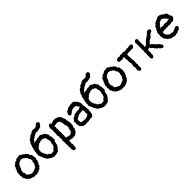

<svg xmlns="http://www.w3.org/2000/svg" viewBox="308 -2295 4023 4023"><g transform="rotate(-45 2319.5 -283.5)"><path d="M283 0Q264 0 252 -6Q234 -2 220 -2Q181 -2 164 -22Q160 -21 153 -21Q130 -21 118 -42Q108 -41 92.5 -52.5Q77 -64 79 -75Q63 -79 52.5 -94.5Q42 -110 43 -130Q32 -134 26 -146Q20 -158 20 -173Q20 -189 25 -196Q14 -213 14 -235Q14 -258 28 -272Q17 -280 17 -296Q17 -306 22 -316Q27 -326 35 -330Q33 -344 38.5 -356.5Q44 -369 54 -375Q52 -378 52 -384Q52 -393 58.5 -402Q65 -411 73 -413Q72 -416 72 -421Q72 -442 88 -457.5Q104 -473 119 -471Q119 -485 131.5 -494.5Q144 -504 164 -504Q173 -504 178 -503Q185 -518 202 -527.5Q219 -537 237 -537Q249 -537 257 -532Q271 -544 292 -544Q309 -544 322.5 -536Q336 -528 339 -514Q355 -514 373 -502.5Q391 -491 394 -479Q418 -472 440.5 -448.5Q463 -425 463 -401Q463 -397 461 -389Q504 -380 500 -302Q509 -287 509 -270Q509 -250 496 -230Q499 -221 499 -213Q499 -201 494 -190Q489 -179 481 -173Q482 -157 475.5 -147Q469 -137 452 -120Q453 -116 453 -108Q453 -78 419 -69Q416 -53 402.5 -43Q389 -33 370 -33Q354 -11 331 -11Q324 -11 320 -12Q308 0 283 0ZM253 -89Q267 -89 268 -85Q276 -94 288 -99Q300 -104 310 -103Q327 -120 347 -120Q354 -120 357 -119Q356 -128 362 -136.5Q368 -145 376 -148Q376 -161 382.5 -170.5Q389 -180 399 -185Q399 -205 407 -217Q404 -225 404 -233Q404 -244 409 -254.5Q414 -265 423 -272Q413 -281 413 -294Q413 -306 420 -318Q400 -330 393.5 -341.5Q387 -353 387 -384Q378 -383 368.5 -394Q359 -405 357 -419Q346 -416 330.5 -425.5Q315 -435 315 -450Q307 -446 296 -446Q275 -446 262 -461Q251 -450 233.5 -443.5Q216 -437 203 -439Q202 -429 185.5 -415.5Q169 -402 156 -398Q159 -392 159 -384Q159 -374 154 -364Q149 -354 140 -347Q141 -333 133.5 -320Q126 -307 113 -302Q115 -294 115 -289Q115 -275 108 -267Q111 -260 111 -253Q111 -242 100 -229Q125 -212 125 -180Q125 -163 119 -151Q129 -150 133 -145Q137 -140 140 -129Q165 -126 177 -105Q188 -105 204.5 -98Q221 -91 226 -82Q234 -89 253 -89Z M1023 -763Q1031 -769 1044 -769Q1061 -769 1073 -755Q1085 -741 1085 -724Q1085 -713 1078.5 -703.5Q1072 -694 1059 -689Q1054 -646 990 -640Q975 -634 965 -632Q955 -630 941 -631Q927 -623 918 -623Q906 -623 891 -635Q868 -615 844 -614Q833 -592 800 -590Q795 -580 780 -570Q765 -560 753 -558Q752 -549 746 -540.5Q740 -532 731 -522.5Q722 -513 717 -506Q720 -500 720 -493Q737 -513 762 -513Q770 -513 779 -510Q789 -517 805 -522Q821 -527 836 -527Q846 -527 858 -523Q871 -533 893 -533Q912 -533 930 -524Q948 -515 956 -499Q959 -501 966 -501Q982 -501 998 -485.5Q1014 -470 1012 -452Q1028 -447 1036.5 -430.5Q1045 -414 1045 -395Q1045 -380 1041 -371Q1049 -363 1053.5 -349.5Q1058 -336 1058 -322Q1058 -309 1054 -301Q1062 -288 1062 -271Q1062 -255 1053 -240.5Q1044 -226 1030 -218Q1032 -210 1032 -205Q1032 -194 1029 -184.5Q1026 -175 1022 -171Q1023 -167 1023 -159Q1023 -145 1018.5 -135.5Q1014 -126 1008.5 -119Q1003 -112 1001 -110Q988 -76 953 -54Q950 -36 931.5 -25.5Q913 -15 896 -17Q878 -6 857 -6Q849 -6 845 -7Q837 -3 819 -3Q788 -3 772 -16H770Q762 -16 755.5 -20.5Q749 -25 747 -26Q736 -28 726.5 -34.5Q717 -41 713 -50Q691 -54 673 -72Q655 -90 648 -113Q618 -142 616 -189Q606 -196 600 -207Q594 -218 595 -231Q590 -235 586.5 -243.5Q583 -252 583 -262Q583 -278 591 -289Q587 -294 587 -307Q587 -317 589.5 -327Q592 -337 596 -341Q592 -345 592 -356Q592 -368 596 -379.5Q600 -391 606 -393Q603 -401 603 -409Q603 -418 606.5 -426.5Q610 -435 617 -439Q615 -442 615 -451Q615 -467 622 -484.5Q629 -502 637 -503Q636 -506 636 -513Q636 -530 648 -552Q660 -574 673 -583Q674 -603 694 -621Q714 -639 734 -637Q736 -655 761.5 -671.5Q787 -688 805 -684Q819 -699 841 -709.5Q863 -720 884 -720Q901 -720 917 -712Q927 -718 938 -718Q945 -718 952 -715Q961 -723 986 -730Q996 -762 1023 -763ZM819 -435Q809 -422 789 -422Q780 -422 772 -425Q771 -415 760 -407.5Q749 -400 738 -402Q737 -388 722.5 -377Q708 -366 694 -362Q688 -331 676 -317Q677 -313 677 -306Q677 -297 676 -290Q675 -283 674 -278Q680 -266 680 -254Q680 -246 679 -242Q699 -222 702 -188Q714 -184 721.5 -171.5Q729 -159 729 -147Q729 -141 728 -138Q741 -137 763.5 -122Q786 -107 794 -96Q807 -96 821 -87Q838 -97 863 -97Q870 -97 880 -95Q883 -109 897 -124.5Q911 -140 927 -145Q931 -159 944 -167Q945 -190 960 -214Q958 -222 958 -228Q958 -242 962.5 -257Q967 -272 974 -279Q969 -289 969 -300Q969 -313 975 -323Q973 -327 966.5 -334Q960 -341 958 -348Q957 -352 957 -363Q957 -374 959 -388Q952 -395 944.5 -403.5Q937 -412 934 -420Q925 -416 912.5 -424Q900 -432 894 -447Q886 -436 871 -436Q861 -436 854 -441Q848 -440 837.5 -437Q827 -434 819 -435Z M1535 -324Q1535 -319 1533 -311Q1538 -309 1541 -292.5Q1544 -276 1544 -256Q1544 -226 1537 -218Q1540 -211 1540 -202Q1540 -181 1522 -167Q1525 -161 1525 -151Q1525 -135 1518 -115.5Q1511 -96 1502 -88Q1502 -72 1484.5 -52.5Q1467 -33 1451 -31Q1444 -20 1429 -13Q1414 -6 1398 -6Q1385 -6 1376 -10Q1366 -4 1350 -4Q1337 -4 1324.5 -8Q1312 -12 1306 -18Q1298 -16 1292 -16Q1272 -16 1263 -25Q1262 -20 1261 -10.5Q1260 -1 1255 4Q1261 13 1261 27Q1261 49 1250 60Q1256 65 1260 75.5Q1264 86 1264 97Q1264 114 1254 123Q1259 138 1259 154Q1259 177 1247 189.5Q1235 202 1219 202Q1204 202 1191.5 192Q1179 182 1174 163Q1171 159 1169 149.5Q1167 140 1167 129Q1167 105 1175 102Q1165 83 1165 57Q1165 35 1173 14Q1164 5 1164 -16Q1164 -34 1172 -44Q1170 -51 1166 -61.5Q1162 -72 1162 -80Q1162 -87 1167 -97Q1161 -109 1161 -118Q1161 -127 1167 -140Q1173 -153 1175 -158Q1166 -172 1166 -202Q1166 -229 1173 -239Q1159 -269 1159 -286Q1159 -303 1168 -313Q1164 -321 1164 -331Q1164 -341 1170 -350Q1163 -361 1163 -382Q1163 -409 1173 -420Q1162 -448 1162 -475Q1162 -498 1170 -509Q1169 -512 1169 -518Q1169 -535 1183.5 -546.5Q1198 -558 1215 -558Q1228 -558 1237 -551Q1246 -544 1250 -530L1255 -527Q1262 -537 1274 -541.5Q1286 -546 1300 -544Q1309 -556 1334 -556Q1350 -556 1363 -553Q1369 -555 1374 -555Q1384 -555 1394 -550.5Q1404 -546 1407 -541Q1420 -541 1426.5 -539Q1433 -537 1441 -527Q1449 -527 1455.5 -522.5Q1462 -518 1464 -512Q1473 -511 1476.5 -507Q1480 -503 1483 -494Q1503 -475 1505 -431Q1516 -425 1521.5 -411Q1527 -397 1527 -381Q1527 -368 1523 -356Q1535 -346 1535 -324ZM1415 -121Q1415 -144 1432 -165Q1429 -180 1429 -183Q1429 -206 1448 -222Q1445 -240 1445 -264Q1445 -277 1447 -283Q1437 -291 1430.5 -311.5Q1424 -332 1424 -352Q1424 -365 1427 -374Q1419 -382 1414.5 -399Q1410 -416 1412 -430Q1404 -433 1394.5 -441Q1385 -449 1380 -456Q1373 -456 1366.5 -459Q1360 -462 1353 -466Q1348 -462 1329 -462Q1314 -462 1309 -464Q1292 -453 1275 -453Q1263 -453 1252 -460Q1261 -445 1261 -422Q1261 -399 1254 -385Q1262 -374 1262 -345Q1262 -320 1255 -310Q1263 -296 1263 -263Q1263 -235 1255 -222Q1262 -209 1262 -185Q1262 -163 1256 -151Q1262 -142 1262 -123Q1262 -116 1260 -108Q1272 -110 1293.5 -104.5Q1315 -99 1325 -91Q1331 -93 1350 -93Q1370 -93 1375 -91Q1380 -102 1392 -110.5Q1404 -119 1415 -121Z M1630 -413Q1630 -431 1642 -443Q1645 -458 1656 -471.5Q1667 -485 1680.5 -492.5Q1694 -500 1702 -498Q1709 -509 1730 -518.5Q1751 -528 1769 -528Q1773 -528 1781 -526Q1792 -538 1810 -538Q1824 -538 1830 -530Q1843 -539 1864 -539Q1889 -539 1908.5 -527Q1928 -515 1931 -495Q1949 -489 1958.5 -476.5Q1968 -464 1970 -442Q1983 -429 1989 -411.5Q1995 -394 1995 -376Q1995 -353 1987 -339Q1994 -329 1999 -309Q2004 -289 2004 -270Q2004 -262 2002 -250Q2009 -235 2009 -230Q2009 -227 2006 -216Q2007 -212 2008 -206.5Q2009 -201 2009 -193Q2009 -178 1998 -166Q2002 -155 2002 -139Q2002 -118 1992 -105Q1994 -101 1994 -92Q1994 -71 1977 -57Q1973 -43 1962 -35.5Q1951 -28 1938 -28Q1925 -28 1917 -36Q1891 -25 1875 -25Q1867 -25 1863 -26Q1837 -18 1819 -18Q1806 -18 1783 -23Q1769 -15 1756 -15Q1744 -15 1734 -22Q1729 -21 1719 -21Q1680 -21 1659 -56Q1621 -78 1621 -122Q1621 -133 1622 -139Q1613 -145 1613 -164Q1613 -177 1618 -187Q1614 -205 1614 -210Q1614 -239 1642 -262Q1653 -285 1667.5 -293Q1682 -301 1704 -305Q1710 -322 1732 -328Q1754 -334 1775 -332Q1781 -336 1792 -339.5Q1803 -343 1814 -343Q1826 -343 1835 -339Q1837 -341 1845 -341Q1851 -341 1857 -340Q1863 -339 1865 -337Q1879 -355 1898 -355Q1904 -355 1910 -352V-355Q1910 -372 1917 -379Q1907 -382 1895.5 -396.5Q1884 -411 1882 -423Q1866 -430 1860 -446Q1848 -437 1832 -437Q1821 -437 1811 -443Q1794 -438 1789 -439Q1775 -429 1758 -429Q1743 -409 1723 -411Q1714 -395 1698.5 -383Q1683 -371 1667 -371Q1649 -371 1638 -388Q1630 -401 1630 -413ZM1705 -142Q1705 -134 1701 -122Q1705 -122 1712.5 -117.5Q1720 -113 1721 -108Q1729 -111 1741 -111Q1763 -111 1770 -101Q1781 -105 1793 -105Q1812 -105 1823 -94Q1831 -102 1849.5 -107Q1868 -112 1883 -112Q1892 -130 1915 -133Q1917 -140 1926 -151Q1922 -157 1919 -167Q1916 -177 1916 -187Q1916 -208 1926 -218Q1915 -232 1915 -251Q1915 -264 1919 -273Q1911 -268 1901 -268Q1892 -268 1886 -275Q1877 -266 1861 -266Q1851 -266 1841 -271Q1830 -260 1814 -260Q1809 -260 1799 -264Q1784 -249 1772 -255Q1766 -241 1756.5 -236Q1747 -231 1730 -231Q1726 -220 1716.5 -213Q1707 -206 1697 -208Q1702 -201 1702 -192Q1702 -177 1693 -165Q1705 -153 1705 -142Z M2504 -763Q2512 -769 2525 -769Q2542 -769 2554 -755Q2566 -741 2566 -724Q2566 -713 2559.5 -703.5Q2553 -694 2540 -689Q2535 -646 2471 -640Q2456 -634 2446 -632Q2436 -630 2422 -631Q2408 -623 2399 -623Q2387 -623 2372 -635Q2349 -615 2325 -614Q2314 -592 2281 -590Q2276 -580 2261 -570Q2246 -560 2234 -558Q2233 -549 2227 -540.5Q2221 -532 2212 -522.5Q2203 -513 2198 -506Q2201 -500 2201 -493Q2218 -513 2243 -513Q2251 -513 2260 -510Q2270 -517 2286 -522Q2302 -527 2317 -527Q2327 -527 2339 -523Q2352 -533 2374 -533Q2393 -533 2411 -524Q2429 -515 2437 -499Q2440 -501 2447 -501Q2463 -501 2479 -485.5Q2495 -470 2493 -452Q2509 -447 2517.5 -430.5Q2526 -414 2526 -395Q2526 -380 2522 -371Q2530 -363 2534.5 -349.5Q2539 -336 2539 -322Q2539 -309 2535 -301Q2543 -288 2543 -271Q2543 -255 2534 -240.5Q2525 -226 2511 -218Q2513 -210 2513 -205Q2513 -194 2510 -184.5Q2507 -175 2503 -171Q2504 -167 2504 -159Q2504 -145 2499.5 -135.5Q2495 -126 2489.5 -119Q2484 -112 2482 -110Q2469 -76 2434 -54Q2431 -36 2412.5 -25.5Q2394 -15 2377 -17Q2359 -6 2338 -6Q2330 -6 2326 -7Q2318 -3 2300 -3Q2269 -3 2253 -16H2251Q2243 -16 2236.5 -20.5Q2230 -25 2228 -26Q2217 -28 2207.5 -34.5Q2198 -41 2194 -50Q2172 -54 2154 -72Q2136 -90 2129 -113Q2099 -142 2097 -189Q2087 -196 2081 -207Q2075 -218 2076 -231Q2071 -235 2067.5 -243.5Q2064 -252 2064 -262Q2064 -278 2072 -289Q2068 -294 2068 -307Q2068 -317 2070.5 -327Q2073 -337 2077 -341Q2073 -345 2073 -356Q2073 -368 2077 -379.5Q2081 -391 2087 -393Q2084 -401 2084 -409Q2084 -418 2087.5 -426.5Q2091 -435 2098 -439Q2096 -442 2096 -451Q2096 -467 2103 -484.5Q2110 -502 2118 -503Q2117 -506 2117 -513Q2117 -530 2129 -552Q2141 -574 2154 -583Q2155 -603 2175 -621Q2195 -639 2215 -637Q2217 -655 2242.5 -671.5Q2268 -688 2286 -684Q2300 -699 2322 -709.5Q2344 -720 2365 -720Q2382 -720 2398 -712Q2408 -718 2419 -718Q2426 -718 2433 -715Q2442 -723 2467 -730Q2477 -762 2504 -763ZM2300 -435Q2290 -422 2270 -422Q2261 -422 2253 -425Q2252 -415 2241 -407.5Q2230 -400 2219 -402Q2218 -388 2203.5 -377Q2189 -366 2175 -362Q2169 -331 2157 -317Q2158 -313 2158 -306Q2158 -297 2157 -290Q2156 -283 2155 -278Q2161 -266 2161 -254Q2161 -246 2160 -242Q2180 -222 2183 -188Q2195 -184 2202.5 -171.5Q2210 -159 2210 -147Q2210 -141 2209 -138Q2222 -137 2244.5 -122Q2267 -107 2275 -96Q2288 -96 2302 -87Q2319 -97 2344 -97Q2351 -97 2361 -95Q2364 -109 2378 -124.5Q2392 -140 2408 -145Q2412 -159 2425 -167Q2426 -190 2441 -214Q2439 -222 2439 -228Q2439 -242 2443.5 -257Q2448 -272 2455 -279Q2450 -289 2450 -300Q2450 -313 2456 -323Q2454 -327 2447.5 -334Q2441 -341 2439 -348Q2438 -352 2438 -363Q2438 -374 2440 -388Q2433 -395 2425.5 -403.5Q2418 -412 2415 -420Q2406 -416 2393.5 -424Q2381 -432 2375 -447Q2367 -436 2352 -436Q2342 -436 2335 -441Q2329 -440 2318.5 -437Q2308 -434 2300 -435Z M2875 0Q2856 0 2844 -6Q2826 -2 2812 -2Q2773 -2 2756 -22Q2752 -21 2745 -21Q2722 -21 2710 -42Q2700 -41 2684.5 -52.5Q2669 -64 2671 -75Q2655 -79 2644.5 -94.5Q2634 -110 2635 -130Q2624 -134 2618 -146Q2612 -158 2612 -173Q2612 -189 2617 -196Q2606 -213 2606 -235Q2606 -258 2620 -272Q2609 -280 2609 -296Q2609 -306 2614 -316Q2619 -326 2627 -330Q2625 -344 2630.5 -356.5Q2636 -369 2646 -375Q2644 -378 2644 -384Q2644 -393 2650.5 -402Q2657 -411 2665 -413Q2664 -416 2664 -421Q2664 -442 2680 -457.5Q2696 -473 2711 -471Q2711 -485 2723.5 -494.5Q2736 -504 2756 -504Q2765 -504 2770 -503Q2777 -518 2794 -527.5Q2811 -537 2829 -537Q2841 -537 2849 -532Q2863 -544 2884 -544Q2901 -544 2914.5 -536Q2928 -528 2931 -514Q2947 -514 2965 -502.5Q2983 -491 2986 -479Q3010 -472 3032.5 -448.5Q3055 -425 3055 -401Q3055 -397 3053 -389Q3096 -380 3092 -302Q3101 -287 3101 -270Q3101 -250 3088 -230Q3091 -221 3091 -213Q3091 -201 3086 -190Q3081 -179 3073 -173Q3074 -157 3067.5 -147Q3061 -137 3044 -120Q3045 -116 3045 -108Q3045 -78 3011 -69Q3008 -53 2994.5 -43Q2981 -33 2962 -33Q2946 -11 2923 -11Q2916 -11 2912 -12Q2900 0 2875 0ZM2845 -89Q2859 -89 2860 -85Q2868 -94 2880 -99Q2892 -104 2902 -103Q2919 -120 2939 -120Q2946 -120 2949 -119Q2948 -128 2954 -136.5Q2960 -145 2968 -148Q2968 -161 2974.5 -170.5Q2981 -180 2991 -185Q2991 -205 2999 -217Q2996 -225 2996 -233Q2996 -244 3001 -254.5Q3006 -265 3015 -272Q3005 -281 3005 -294Q3005 -306 3012 -318Q2992 -330 2985.5 -341.5Q2979 -353 2979 -384Q2970 -383 2960.5 -394Q2951 -405 2949 -419Q2938 -416 2922.5 -425.5Q2907 -435 2907 -450Q2899 -446 2888 -446Q2867 -446 2854 -461Q2843 -450 2825.5 -443.5Q2808 -437 2795 -439Q2794 -429 2777.5 -415.5Q2761 -402 2748 -398Q2751 -392 2751 -384Q2751 -374 2746 -364Q2741 -354 2732 -347Q2733 -333 2725.5 -320Q2718 -307 2705 -302Q2707 -294 2707 -289Q2707 -275 2700 -267Q2703 -260 2703 -253Q2703 -242 2692 -229Q2717 -212 2717 -180Q2717 -163 2711 -151Q2721 -150 2725 -145Q2729 -140 2732 -129Q2757 -126 2769 -105Q2780 -105 2796.5 -98Q2813 -91 2818 -82Q2826 -89 2845 -89Z M3189 -439Q3173 -439 3163.5 -452Q3154 -465 3154 -482Q3154 -496 3162 -506Q3170 -516 3186 -517Q3200 -528 3220 -528Q3241 -528 3253 -514Q3257 -523 3267 -528Q3277 -533 3290 -533Q3301 -533 3311 -529Q3321 -525 3327 -518Q3338 -535 3361 -535Q3384 -535 3396 -517Q3410 -524 3429 -524Q3434 -524 3442 -522Q3455 -532 3470 -532Q3484 -532 3500 -525Q3515 -535 3539 -535Q3550 -535 3557 -532Q3567 -539 3578 -539Q3594 -539 3605.5 -525.5Q3617 -512 3617 -496Q3617 -473 3595 -463Q3584 -443 3561 -443Q3547 -443 3534 -454Q3523 -442 3507 -442Q3494 -442 3472 -452Q3461 -444 3449 -444Q3441 -444 3432 -447Q3411 -436 3393 -437Q3396 -427 3396 -408Q3396 -388 3392 -379Q3401 -366 3401 -355Q3401 -346 3395 -335Q3398 -329 3398 -320Q3398 -311 3394 -303Q3399 -294 3403 -274Q3407 -254 3407 -236Q3407 -216 3402 -206Q3406 -199 3406 -189Q3406 -175 3397 -164Q3407 -154 3407 -138Q3407 -123 3400 -112Q3404 -105 3404 -94Q3404 -78 3397 -62Q3404 -51 3404 -40Q3404 -24 3390.5 -13Q3377 -2 3361 -2Q3348 -2 3339 -9.5Q3330 -17 3326 -32Q3314 -44 3314 -62Q3314 -77 3324 -91Q3319 -101 3319 -109Q3319 -120 3326 -133Q3319 -137 3315.5 -146Q3312 -155 3312 -165Q3312 -184 3324 -197Q3321 -215 3321 -219Q3321 -230 3326 -240Q3321 -248 3321 -260Q3321 -270 3323 -275Q3313 -283 3313 -301Q3313 -313 3319 -319Q3315 -329 3315 -334Q3315 -341 3320 -353Q3310 -370 3310 -400Q3310 -427 3316 -442Q3304 -442 3294 -450Q3282 -435 3246 -435Q3220 -435 3206 -443Q3198 -439 3189 -439Z M3723 -3Q3706 -3 3696.5 -17.5Q3687 -32 3687 -52Q3687 -60 3691 -74Q3685 -85 3685 -96Q3685 -105 3690 -117Q3687 -123 3687 -132Q3687 -144 3694 -154Q3691 -162 3691 -169Q3691 -179 3695 -186Q3687 -199 3687 -217Q3687 -240 3698 -250Q3689 -271 3689 -289Q3689 -299 3693 -313Q3690 -325 3690 -335Q3690 -351 3698 -367Q3690 -380 3690 -390Q3690 -401 3698 -409Q3692 -420 3692 -434Q3692 -448 3698 -452Q3688 -463 3688 -478Q3688 -499 3703 -509Q3707 -522 3716 -528Q3725 -534 3736 -534Q3752 -534 3765 -523Q3778 -512 3778 -496Q3778 -485 3771 -475Q3775 -464 3775 -452Q3775 -438 3771 -427Q3774 -417 3774 -408Q3774 -397 3769 -388Q3776 -377 3776 -363Q3776 -353 3772 -344Q3775 -338 3775 -329Q3775 -316 3768 -298Q3772 -290 3773 -286Q3785 -293 3798 -291Q3803 -297 3810.5 -301Q3818 -305 3825 -305Q3834 -320 3847 -334.5Q3860 -349 3871 -352Q3875 -364 3889.5 -375.5Q3904 -387 3916 -389Q3920 -400 3931 -406.5Q3942 -413 3953 -412Q3964 -427 3977.5 -439Q3991 -451 4004 -453Q4008 -468 4022.5 -479Q4037 -490 4051 -490Q4055 -490 4061 -488Q4068 -491 4076 -491Q4092 -491 4101 -479Q4110 -467 4110 -451Q4110 -435 4100.5 -424.5Q4091 -414 4072 -415Q4066 -407 4047 -393Q4028 -379 4020 -378Q4020 -362 4007.5 -348.5Q3995 -335 3977 -334Q3971 -324 3960 -319Q3949 -314 3938 -316Q3936 -304 3927 -295Q3918 -286 3907 -284Q3892 -257 3876 -248Q3893 -245 3911 -231Q3929 -217 3933 -202Q3951 -195 3957 -176Q3967 -172 3974.5 -164Q3982 -156 3983 -145Q3998 -144 4014 -129.5Q4030 -115 4034 -98Q4043 -94 4050 -86.5Q4057 -79 4058 -70Q4068 -59 4068 -46Q4068 -31 4055 -19Q4042 -7 4026 -7Q4005 -7 3995 -29Q3979 -30 3969.5 -43Q3960 -56 3962 -72Q3947 -70 3932 -79Q3917 -88 3912 -107Q3888 -117 3885 -141Q3868 -149 3865 -167Q3849 -169 3836.5 -184Q3824 -199 3825 -216Q3822 -215 3815 -215Q3804 -197 3782 -197Q3774 -197 3770 -198Q3772 -196 3772 -187Q3772 -176 3769 -167Q3773 -160 3773 -151Q3773 -142 3769 -135Q3774 -123 3774 -114Q3774 -100 3767 -92Q3770 -85 3770 -74Q3770 -54 3760.5 -32.5Q3751 -11 3737 -6Q3730 -3 3723 -3Z M4631 -328Q4631 -294 4601 -282Q4593 -268 4579.5 -260Q4566 -252 4550 -252Q4537 -252 4523 -258Q4515 -253 4501 -249Q4487 -245 4473 -245Q4449 -245 4440 -255Q4430 -247 4408 -247Q4392 -247 4379 -253Q4365 -246 4347 -246Q4330 -246 4319 -251Q4309 -242 4278 -242Q4261 -242 4255 -245Q4258 -216 4247 -202Q4266 -183 4262 -161Q4263 -160 4273 -153Q4283 -146 4287 -130Q4298 -130 4307.5 -121Q4317 -112 4319 -103Q4323 -107 4335 -107Q4344 -107 4351 -104Q4358 -101 4359 -97Q4366 -101 4375 -101Q4388 -101 4399 -92Q4409 -94 4414 -94Q4424 -94 4431 -91Q4434 -99 4447 -106.5Q4460 -114 4474 -113Q4482 -123 4496 -129Q4510 -135 4524 -135Q4551 -135 4563 -113Q4567 -105 4567 -94Q4567 -70 4545 -56Q4540 -53 4528 -45.5Q4516 -38 4506 -34Q4496 -30 4488 -30Q4473 -12 4447 -12Q4435 -12 4429 -14Q4417 -4 4394 -4Q4373 -4 4365 -12Q4358 -9 4351 -9Q4337 -9 4325 -19Q4274 -16 4256 -51Q4242 -51 4224.5 -68.5Q4207 -86 4205 -99Q4182 -108 4176 -132Q4175 -140 4176 -147Q4172 -148 4169.5 -155.5Q4167 -163 4167 -171Q4167 -177 4168 -179Q4160 -203 4160 -223Q4160 -243 4168 -259Q4162 -270 4162 -283Q4162 -299 4169 -315Q4176 -331 4182 -336Q4180 -341 4185 -353.5Q4190 -366 4198.5 -376.5Q4207 -387 4216 -389L4215 -400Q4215 -439 4257 -449Q4257 -466 4277 -482Q4297 -498 4312 -496Q4314 -507 4331.5 -513.5Q4349 -520 4358 -517Q4366 -530 4390 -535Q4399 -545 4416 -545Q4421 -545 4429 -543L4438 -544Q4450 -544 4458.5 -539.5Q4467 -535 4466 -529Q4488 -527 4503 -519Q4518 -511 4521 -490Q4534 -493 4554 -483.5Q4574 -474 4588.5 -454.5Q4603 -435 4603 -409Q4603 -403 4601 -391Q4612 -386 4621.5 -367Q4631 -348 4631 -328ZM4503 -340Q4525 -340 4537 -336Q4529 -340 4522.5 -353.5Q4516 -367 4516 -379Q4516 -387 4519 -391Q4505 -390 4495.5 -398.5Q4486 -407 4478.5 -418Q4471 -429 4467 -434Q4462 -431 4446.5 -439.5Q4431 -448 4430 -457Q4426 -452 4413 -448.5Q4400 -445 4393 -446Q4390 -441 4379 -436Q4368 -431 4356 -433Q4346 -414 4335 -402Q4324 -390 4307 -384Q4305 -370 4294.5 -353Q4284 -336 4273 -327L4277 -326Q4291 -336 4315 -336Q4329 -336 4341.5 -333Q4354 -330 4359 -326Q4383 -341 4412 -341Q4436 -341 4454 -326Q4464 -340 4503 -340Z"/></g></svg>

Font: Pangolin
Style: Regular
Weight: 400
Designer: Kevin Burke
Foundry: Google, Inc.
Version: Version 1.101